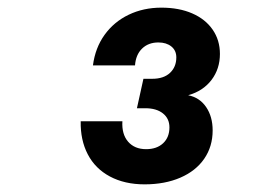

<svg xmlns="http://www.w3.org/2000/svg" viewBox="-20 -777 690 502"><path d="M191 -460H300Q298 -426 315 -406.5Q332 -387 362 -387Q390 -387 406.5 -402.5Q423 -418 423 -444Q423 -467 406 -480.5Q389 -494 360 -494H338L355 -571H378Q408 -571 424.5 -586.5Q441 -602 441 -627Q441 -645 428 -655.5Q415 -666 394 -666Q368 -666 351.5 -650Q335 -634 333 -606H223Q229 -652 253.5 -686Q278 -720 316.5 -738.5Q355 -757 402 -757Q448 -757 482.5 -742Q517 -727 536 -699.5Q555 -672 555 -636Q555 -597 533 -568Q511 -539 472 -528Q502 -522 519 -497Q536 -472 536 -436Q536 -394 514 -362Q492 -330 451.5 -312.5Q411 -295 358 -295Q306 -295 267.5 -315.5Q229 -336 209.5 -373.5Q190 -411 191 -460Z"/></svg>

Font: Azeret Mono SemiBold
Style: Italic
Weight: 600
Italic angle: -12°
Designer: Martin Vácha
Foundry: Displaay
Version: Version 1.000; Glyphs 3.0.3, build 3074